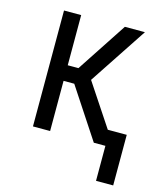

<svg xmlns="http://www.w3.org/2000/svg" viewBox="-104 -598 707 832"><g transform="rotate(15 250.0 -181.5)"><path d="M405 157V0H353L205 -225H157V0H80V-520H157V-295H205L353 -520H443L271 -260L397 -70H482V157Z"/></g></svg>

Font: Iosevka MaddieWtf
Style: Regular
Weight: 400
Monospace: yes
Designer: Belleve Invis
Foundry: Belleve Invis
Version: Version 31.3.0; ttfautohint (v1.8.3)